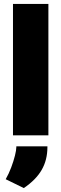

<svg xmlns="http://www.w3.org/2000/svg" viewBox="-20 -688 312 976"><path d="M46 0V-668H226V0ZM101 268 9 223Q25 195 37 163Q49 131 56 103Q63 75 63 60V56H221V60Q221 125 192 175.5Q163 226 101 268Z"/></svg>

Font: Gantari Black
Style: Regular
Weight: 900
Version: Version 1.000